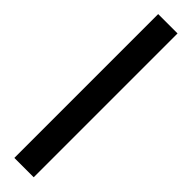

<svg xmlns="http://www.w3.org/2000/svg" viewBox="29 -141 505 505"><g transform="rotate(-45 281.0 111.0)"><path d="M14 147H549V75H14Z"/></g></svg>

Font: Noto Sans CJK SC Medium
Style: Regular
Weight: 500
Designer: Ryoko NISHIZUKA 西塚涼子 (kana, bopomofo & ideographs); Paul D. Hunt (Latin, Greek & Cyrillic); Sandoll Communications 산돌커뮤니
Foundry: Adobe
Version: Version 2.004;hotconv 1.0.118;makeotfexe 2.5.65603